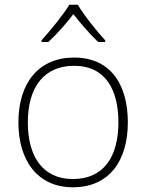

<svg xmlns="http://www.w3.org/2000/svg" viewBox="-20 -784 621 814"><path d="M310 -764H274C249 -722 193 -654 156 -613V-606H185C222 -640 262 -686 291 -724C321 -686 360 -640 396 -606H426V-613C389 -653 334 -722 310 -764ZM522 -265C522 -423 451 -540 294 -540C146 -540 58 -435 58 -265C58 -104 139 10 289 10C445 10 522 -105 522 -265ZM98 -265C98 -415 167 -505 294 -505C429 -505 482 -401 482 -265C482 -124 423 -25 289 -25C160 -25 98 -122 98 -265Z"/></svg>

Font: Noto Sans Telugu ExtraLight
Style: Regular
Weight: 200
Designer: Jelle Bosma - Monotype Design Team
Foundry: Monotype Imaging Inc.
Version: Version 2.005